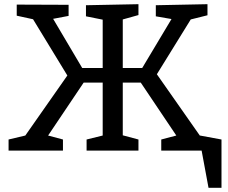

<svg xmlns="http://www.w3.org/2000/svg" viewBox="-20 -720 1090 918"><path d="M21 0V-53L101 -72L302 -359L138 -628L60 -645V-698L308 -697V-644L234 -630L373 -395H471V-626L391 -642V-695L642 -700V-648L567 -627V-395H660L800 -629L725 -642V-695L972 -700V-647L892 -627L730 -365L936 -71L1012 -53V0H751V-53L823 -72L653 -325H567V-73L642 -53V0H394V-53L471 -72V-325H380L210 -72L281 -53V0ZM871 -84 1039 -53V178H977L944 0H871Z"/></svg>

Font: Bitter Medium
Style: Regular
Weight: 500
Designer: Sol Matas, and Bitter project Authors
Foundry: Sol Matas
Version: Version 2.001